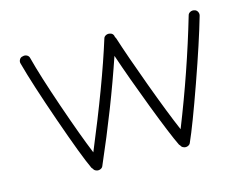

<svg xmlns="http://www.w3.org/2000/svg" viewBox="-81 -673 1076 825"><g transform="rotate(-15 456.5 -260.5)"><path d="M642 17Q634 14 631 7Q627 3 626 1Q601 -50 547 -191Q493 -332 457 -439Q386 -229 284 5Q281 13 271.5 16.5Q262 20 253 16Q245 13 242 6Q238 2 237 0Q209 -59 147 -236.5Q85 -414 59 -511Q56 -520 61 -529Q66 -538 76 -539Q85 -542 94 -537.5Q103 -533 105 -523Q126 -441 176.5 -294Q227 -147 262 -62Q376 -335 434 -521Q436 -530 445 -534.5Q454 -539 464 -536Q478 -533 480 -517L484 -509Q510 -427 562.5 -284.5Q615 -142 650 -61Q742 -292 810 -524Q812 -533 821 -537.5Q830 -542 840 -539Q849 -537 853.5 -528Q858 -519 855 -510Q824 -402 764 -232.5Q704 -63 673 6Q670 14 660.5 17.5Q651 21 642 17Z"/></g></svg>

Font: Hoogli
Style: Regular
Weight: 400
Designer: Anand Singh Naorem
Foundry: Brand New Type
Version: Version 1.00 b007